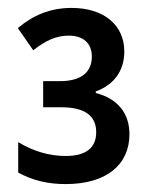

<svg xmlns="http://www.w3.org/2000/svg" viewBox="-20 -873 384 485"><path d="M161 -853C106 -853 63 -834 25 -802L64 -746C96 -771 122 -783 154 -783C190 -783 212 -764 212 -730C212 -693 188 -668 131 -668H89V-602H135C195 -602 223 -580 223 -539C223 -501 199 -479 146 -479C104 -479 64 -491 26 -514V-437C63 -417 101 -408 146 -408C249 -408 307 -457 307 -534C307 -587 277 -624 222 -638V-642C268 -659 294 -694 294 -743C294 -810 242 -853 161 -853Z"/></svg>

Font: Noto Sans UI SemiCondensed Medium
Style: Regular
Weight: 500
Width: 4
Designer: Monotype Design Team
Foundry: Monotype Imaging Inc.
Version: Version 1.901